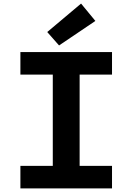

<svg xmlns="http://www.w3.org/2000/svg" viewBox="-20 -1053 740 1073"><path d="M244 -874 310 -799 513 -936 433 -1033ZM94 -126V0H606V-126H425V-636H606V-762H94V-636H275V-126Z"/></svg>

Font: Kawkab Mono
Style: Bold
Weight: 700
Monospace: yes
Designer: Abdullah Arif
Foundry: Abdullah Arif
Version: Version 1.000;PS 000.500;hotconv 1.0.88;makeotf.lib2.5.64775